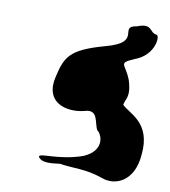

<svg xmlns="http://www.w3.org/2000/svg" viewBox="-71 -681 630 711"><g transform="rotate(10 244.5 -325.5)"><path d="M124 -374C102 -278 183 -254 250 -270C304 -288 296 -232 311 -208C329 -196 351 -138 277 -106C187 -74 111 -90 115 -74C128 -53 163 -58 196 -62C246 -54 293 -60 356 -38C411 -16 481 -47 488 -148C501 -272 415 -290 389 -318C391 -340 413 -348 393 -412C371 -470 341 -466 401 -492C476 -519 480 -597 464 -595C438 -598 444 -635 389 -613C317 -603 422 -556 285 -520C156 -484 142 -454 124 -374Z"/></g></svg>

Font: Interstorm
Style: Obl
Weight: 400
Version: Version 0.7